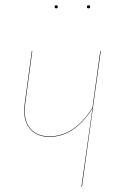

<svg xmlns="http://www.w3.org/2000/svg" viewBox="-20 -711 470 731"><path d="M193.8 -679.2Q188 -679.2 188 -685.1Q188 -690.9 193.8 -690.9Q200.2 -690.9 200.2 -685.1Q200.2 -679.2 193.8 -679.2ZM316.9 -679.2Q311 -679.2 311 -685.1Q311 -690.9 316.9 -690.9Q323.2 -690.9 323.2 -685.1Q323.2 -679.2 316.9 -679.2ZM363.8 -517.1 292 0H290L332 -297.9Q262.2 -189.9 168.9 -189.9Q116.7 -189.9 91.3 -223.9Q65.9 -257.8 74.2 -316.9L101.1 -517.1H103L76.2 -316.9Q67.9 -258.3 92.5 -225.1Q117.2 -191.9 168.9 -191.9Q262.7 -191.9 332 -300.8L361.8 -517.1Z"/></svg>

Font: Fira Sans Compressed Two
Style: Italic
Weight: 100
Width: 3
Italic angle: -8°
Designer: Carrois Corporate & Edenspiekermann AG
Foundry: Carrois Corporate GbR & Edenspiekermann AG
Version: Version 4.203;PS 004.203;hotconv 1.0.88;makeotf.lib2.5.64775